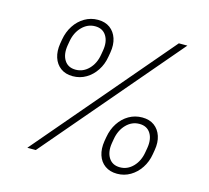

<svg xmlns="http://www.w3.org/2000/svg" viewBox="-106 -862 1087 997"><g transform="rotate(15 437.0 -363.5)"><path d="M250 -419.9Q210.9 -419.9 184.8 -439.2Q158.7 -458.5 147.9 -491.7Q137.2 -524.9 144 -566.9L147.9 -589.8Q155.3 -632.3 177 -665.5Q198.7 -698.7 231.2 -717.8Q263.7 -736.8 302.2 -736.8Q341.3 -736.8 367.2 -717.8Q393.1 -698.7 404.1 -665.5Q415 -632.3 407.7 -589.4L403.8 -566.9Q397 -524.4 375.2 -491.2Q353.5 -458 321.3 -439Q289.1 -419.9 250 -419.9ZM255.9 -456.5Q296.4 -456.5 326.4 -487.3Q356.4 -518.1 364.3 -566.9L368.2 -589.8Q376.5 -638.7 356.9 -669.7Q337.4 -700.7 296.9 -700.7Q256.3 -700.7 226.1 -669.7Q195.8 -638.7 187.5 -589.4L183.6 -566.9Q175.8 -518.1 195.3 -487.3Q214.8 -456.5 255.9 -456.5ZM603.5 9.8Q564.5 9.8 538.1 -9.3Q511.7 -28.3 501 -61.5Q490.2 -94.7 497.1 -137.2L501 -159.7Q508.3 -202.6 530 -235.8Q551.8 -269 584.2 -287.8Q616.7 -306.6 655.8 -306.6Q694.8 -306.6 720.7 -287.6Q746.6 -268.6 757.6 -235.4Q768.6 -202.1 761.2 -159.7L757.3 -136.7Q750.5 -94.7 728.5 -61.5Q706.5 -28.3 674.3 -9.3Q642.1 9.8 603.5 9.8ZM609.4 -26.4Q649.9 -26.4 679.7 -57.4Q709.5 -88.4 717.3 -137.2L721.2 -159.7Q729.5 -209 710.2 -239.7Q690.9 -270.5 649.9 -270.5Q609.4 -270.5 579.3 -239.5Q549.3 -208.5 541 -159.7L537.1 -136.7Q529.3 -88.4 548.8 -57.4Q568.4 -26.4 609.4 -26.4ZM119.1 0 738.8 -727.5H784.7L164.6 0Z"/></g></svg>

Font: Inter 18pt ExtraLight
Style: Italic
Weight: 250
Italic angle: -9.3988°
Designer: Rasmus Andersson
Foundry: rsms
Version: Version 4.001;git-66647c0bb